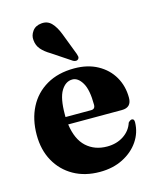

<svg xmlns="http://www.w3.org/2000/svg" viewBox="-106 -751 672 834"><g transform="rotate(-15 230.0 -334.5)"><path d="M444.5 -269Q444.5 -225 401 -225H159.5Q169 -156 206 -122.2Q243 -88.5 299 -88.5Q341.5 -88.5 373 -109.2Q404.5 -130 415.5 -164.5Q424.5 -174.5 432 -174.5Q443 -174.5 442.5 -158.5Q441.5 -112.5 415.5 -74.2Q389.5 -36 344.2 -13Q299 10 240 10Q173 10 122.5 -18.5Q72 -47 43.8 -97.8Q15.5 -148.5 15.5 -216Q15.5 -286 43 -339.5Q70.5 -393 122.5 -423.2Q174.5 -453.5 247 -453.5Q307.5 -453.5 352 -429Q396.5 -404.5 420.5 -362.8Q444.5 -321 444.5 -269ZM156.5 -270Q156.5 -264 156.5 -259H271.5Q290 -259 290 -278.5Q290 -346 271.2 -377.5Q252.5 -409 227 -409Q196.5 -409 176.5 -376.2Q156.5 -343.5 156.5 -270ZM237 -610 274.5 -512Q277 -505 278 -499Q279 -493 275 -488Q266.5 -479 251.5 -486.5L166 -543.5Q140.5 -558.5 125.5 -575.8Q110.5 -593 108.5 -618Q106 -638.5 119.5 -657.5Q133 -676.5 160 -679Q187.5 -682 205.8 -663Q224 -644 237 -610Z"/></g></svg>

Font: Fraunces 144pt Soft
Style: Bold
Weight: 700
Version: Version 1.000;[0bf87f6ff]